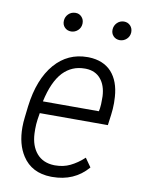

<svg xmlns="http://www.w3.org/2000/svg" viewBox="-80 -741 595 805"><g transform="rotate(10 217.5 -338.0)"><path d="M322.8 -433.6Q300.3 -460.4 260.3 -461.9Q257.3 -461.9 254.4 -461.9Q200.2 -461.9 162.6 -422.9Q124 -381.8 105.5 -295.9H343.8L346.2 -308.6Q348.6 -326.2 348.1 -344.7Q348.1 -352.5 348.1 -360.8Q345.7 -406.7 322.8 -433.6ZM349.1 -56.6Q292 9.3 198.7 9.3Q196.3 9.3 193.4 9.3Q110.8 7.8 70.8 -54.2Q39.6 -102.1 39.6 -174.3Q39.6 -195.3 42.5 -218.3L47.9 -264.6Q62.5 -382.3 119.1 -447.8Q174.3 -511.2 257.8 -511.2Q260.7 -511.2 263.7 -511.2Q325.7 -509.3 360.8 -471.2Q395 -433.1 399.4 -366.7Q400.4 -353.5 400.4 -340.8Q400.4 -314.9 397 -290L391.1 -246.1V-245.1H389.6H101.1L96.7 -217.3Q93.8 -196.8 93.8 -176.3Q93.8 -167 94.2 -157.2Q96.7 -104.5 123.5 -73.2Q150.4 -42 197.8 -40.5Q200.2 -40.5 202.1 -40.5Q237.3 -40.5 265.6 -54.2Q295.9 -68.8 322.8 -93.8L323.7 -94.7L324.7 -93.3L349.1 -58.6L349.6 -57.6ZM340.8 -644Q341.8 -660.6 353.5 -672.4Q365.2 -684.1 382.3 -684.6Q399.4 -684.6 410.2 -672.9Q419.9 -662.1 419.9 -647Q419.9 -645.5 419.9 -644Q418.9 -627.4 407 -616.2Q395 -605 378.4 -604.5Q361.3 -604.5 350.6 -615.7Q339.8 -627 340.8 -644ZM133.3 -644.5Q134.3 -661.1 146 -672.9Q157.7 -684.6 174.8 -685.1Q175.3 -685.1 176.3 -685.1Q191.9 -685.5 202.6 -673.8Q212.4 -663.1 212.4 -648.4Q212.4 -646.5 212.4 -644.5Q211.4 -627.9 199.5 -616.7Q187.5 -605.5 170.9 -605Q153.8 -605 143.1 -616.2Q132.3 -627.4 133.3 -644.5Z"/></g></svg>

Font: MAUL Condensed Light Italic
Style: Light Italic
Weight: 300
Italic angle: -12°
Designer: MAUL
Version: Version 1.0; 2020; ttfautohint (v1.8.3)